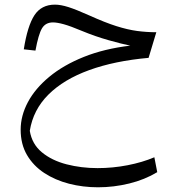

<svg xmlns="http://www.w3.org/2000/svg" viewBox="-20 -442 762 812"><path d="M80.6 -233.4Q96.2 -332.5 125.5 -377.4Q154.8 -422.4 212.4 -422.4Q236.8 -422.4 269.8 -411.9Q302.7 -401.4 359.4 -376Q424.3 -346.7 472.2 -331.5Q520 -316.4 560.3 -311Q600.6 -305.7 641.1 -305.7L608.4 -197.3Q464.8 -184.6 357.2 -145.5Q249.5 -106.4 184.8 -42Q120.1 22.5 106 111.3Q115.2 167.5 157.2 202.1Q199.2 236.8 261.5 252.9Q323.7 269 392.6 269Q456.5 269 519.5 256.8Q582.5 244.6 632.8 223.1L645 286.1Q592.3 317.9 526.9 334Q461.4 350.1 394.5 350.1Q330.6 350.1 272 335Q213.4 319.8 167.2 289.6Q121.1 259.3 94.2 213.6Q67.4 168 67.4 106.4Q67.4 47.4 98.1 -10.3Q128.9 -67.9 188.5 -117.2Q248 -166.5 334.2 -201.2Q420.4 -235.8 530.8 -249Q496.1 -255.9 439.2 -272Q382.3 -288.1 327.1 -311Q278.3 -331.5 250 -339.4Q221.7 -347.2 204.1 -347.2Q172.4 -347.2 157.5 -322Q142.6 -296.9 129.9 -228Z"/></svg>

Font: Pinar DS1 Regular
Style: Regular
Weight: 400
Designer: Amin Abedi
Version: Version 3.000